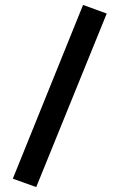

<svg xmlns="http://www.w3.org/2000/svg" viewBox="-20 -734 483 779"><path d="M127 25 413 -679 317 -714 32 -9Z"/></svg>

Font: Sunflower Medium
Style: Regular
Weight: 500
Designer: JIKJI
Foundry: JIKJI
Version: Version 1.00